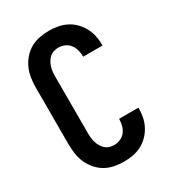

<svg xmlns="http://www.w3.org/2000/svg" viewBox="-182 -845 863 955"><g transform="rotate(-30 250.0 -367.5)"><path d="M247 8Q220 8 192.5 2.5Q165 -3 141.5 -16.5Q118 -30 99.5 -51.5Q81 -73 70 -98Q59 -123 55 -150.5Q51 -178 51 -205V-530Q51 -557 55 -584.5Q59 -612 70 -637Q81 -662 99.5 -683.5Q118 -705 141.5 -718.5Q165 -732 192.5 -737.5Q220 -743 247 -743Q273 -743 298.5 -738.5Q324 -734 347 -722.5Q370 -711 388.5 -692.5Q407 -674 419.5 -651.5Q432 -629 437.5 -603.5Q443 -578 443 -552V-546H332V-549Q332 -567 327 -585Q322 -603 311 -617.5Q300 -632 282.5 -639.5Q265 -647 247 -647Q233 -647 220 -643Q207 -639 197 -630Q187 -621 180 -609Q173 -597 169 -584Q165 -571 163.5 -557.5Q162 -544 162 -530V-205Q162 -191 163.5 -177.5Q165 -164 169 -151Q173 -138 180 -126Q187 -114 197 -105Q207 -96 220 -92Q233 -88 247 -88Q265 -88 282.5 -95.5Q300 -103 311 -117.5Q322 -132 327 -150Q332 -168 332 -186V-189H443V-183Q443 -157 437.5 -131.5Q432 -106 419.5 -83.5Q407 -61 388.5 -42.5Q370 -24 347 -12.5Q324 -1 298.5 3.5Q273 8 247 8Z"/></g></svg>

Font: Iosevka Term
Style: Bold
Weight: 700
Monospace: yes
Designer: Belleve Invis
Foundry: Belleve Invis
Version: Version 30.0.1